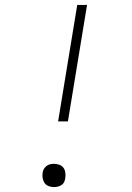

<svg xmlns="http://www.w3.org/2000/svg" viewBox="-20 -755 540 783"><path d="M217 -260 295 -735H335L257 -260ZM200 8Q189 8 178.5 4Q168 0 162 -8.5Q156 -17 154 -28Q152 -39 154 -51Q155 -59 159 -66Q163 -73 169.5 -78Q176 -83 184 -85Q192 -87 200 -87Q211 -87 222 -83Q233 -79 239 -70.5Q245 -62 246.5 -50.5Q248 -39 246 -28Q245 -20 241.5 -12.5Q238 -5 231 -0.5Q224 4 216 6Q208 8 200 8Z"/></svg>

Font: Iosevka Curly Slab Extralight
Style: Italic
Weight: 200
Italic angle: -9°
Monospace: yes
Designer: Belleve Invis
Foundry: Belleve Invis
Version: Version 22.1.2; ttfautohint (v1.8.4)